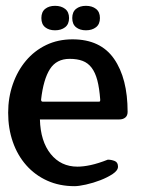

<svg xmlns="http://www.w3.org/2000/svg" viewBox="-20 -638 522 659"><path d="M275 -534Q254 -534 241 -544.5Q228 -555 228 -576Q228 -597 241 -607.5Q254 -618 275 -618Q296 -618 309.5 -607.5Q323 -597 323 -576Q323 -555 309.5 -544.5Q296 -534 275 -534ZM169 -534Q148 -534 135 -544.5Q122 -555 122 -576Q122 -597 135 -607.5Q148 -618 169 -618Q190 -618 203.5 -607.5Q217 -597 217 -576Q217 -555 203.5 -544.5Q190 -534 169 -534ZM389 -228H117Q119 -153 154 -109.5Q189 -66 246 -66Q266 -66 291.5 -71.5Q317 -77 350 -90Q362 -90 373.5 -85.5Q385 -81 385 -66Q385 -53 367 -41Q349 -29 324.5 -19.5Q300 -10 275 -4.5Q250 1 236 1Q184 1 142 -18Q100 -37 70 -71Q40 -105 24 -151Q8 -197 8 -251Q8 -303 24 -349Q40 -395 69 -429.5Q98 -464 138.5 -483.5Q179 -503 229 -503Q325 -503 371.5 -436Q418 -369 418 -254Q418 -241 410 -234.5Q402 -228 389 -228ZM219 -436Q174 -436 151.5 -401Q129 -366 121 -296Q121 -289 127 -289H317Q322 -289 323 -290Q324 -291 324 -296Q321 -336 314 -362.5Q307 -389 294.5 -405.5Q282 -422 263.5 -429Q245 -436 219 -436Z"/></svg>

Font: Jura
Style: Bold
Weight: 700
Designer: Ed Merritt
Foundry: Ten by Twenty
Version: Version 1.007